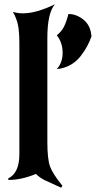

<svg xmlns="http://www.w3.org/2000/svg" viewBox="-20 -808 445 892"><path d="M19 28 18 21Q70 -4 70 -92V-605Q70 -658 64 -689.5Q58 -721 40 -753Q61 -746 87 -746Q148 -746 235 -788Q200 -747 200 -632V-148Q200 -69 212.5 -34.5Q225 0 270 55L264 64Q245 55 220.5 44Q196 33 187.5 29Q179 25 168 17.5Q157 10 147 0Q80 28 19 28ZM244 -644Q266 -662 277 -683.5Q288 -705 298 -743Q335 -743 368 -716.5Q401 -690 405 -639Q397 -616 385 -593.5Q373 -571 354 -546.5Q335 -522 306.5 -506Q278 -490 244 -487Q271 -518 271 -562Q271 -610 244 -644Z"/></svg>

Font: NewRocker
Style: Regular
Weight: 400
Designer: Pablo Impallari, Brenda Gallo, Rodrigo Fuenzalida
Foundry: Pablo Impallari, Brenda Gallo, Rodrigo Fuenzalida
Version: Version 1.000